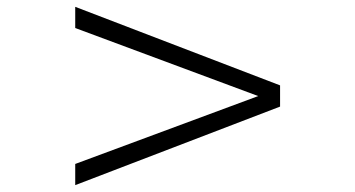

<svg xmlns="http://www.w3.org/2000/svg" viewBox="-20 -581 1040 562"><path d="M200.2 -39.1V-101.1L735.8 -299.8L200.2 -499V-561L799.8 -331.1V-269Z"/></svg>

Font: Charis SIL Cyr
Style: Bold Italic
Weight: 700
Italic angle: -11°
Foundry: SIL International
Version: Version 5.000